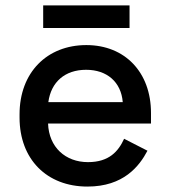

<svg xmlns="http://www.w3.org/2000/svg" viewBox="-20 -673 624 707"><path d="M302 14C435 14 493 -61 523 -118L437 -162C416 -116 382 -76 304 -76C221 -76 160 -131 157 -218H536V-257C536 -407 440 -507 298 -507C153 -507 52 -406 52 -252V-240C52 -87 152 14 302 14ZM139 -570H457V-653H139ZM158 -297C168 -371 219 -416 297 -416C374 -416 426 -371 432 -297Z"/></svg>

Font: Meta Space Medium
Style: Regular
Weight: 500
Designer: Meta Pool / Florian Karsten
Foundry: Meta Pool / Florian Karsten
Version: Version 2.000;Glyphs 3.1.1 (3137)